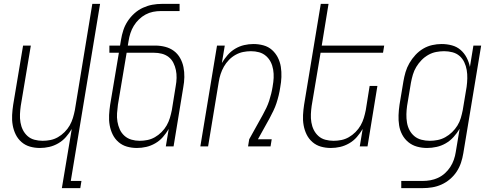

<svg xmlns="http://www.w3.org/2000/svg" viewBox="-20 -755 2540 990"><path d="M299 215 350 -90Q337 -68 320 -48.5Q303 -29 280.5 -16Q258 -3 234 2.5Q210 8 186 8Q159 8 134.5 1Q110 -6 91 -22.5Q72 -39 61 -61.5Q50 -84 45.5 -109.5Q41 -135 42.5 -162Q44 -189 48 -215L99 -520H139L87 -209Q84 -188 83 -166.5Q82 -145 85.5 -124Q89 -103 98 -85Q107 -67 122 -53.5Q137 -40 157.5 -34.5Q178 -29 200 -29Q220 -29 240 -33Q260 -37 278.5 -47.5Q297 -58 313 -74Q329 -90 339.5 -108.5Q350 -127 356 -147Q362 -167 366 -187L456 -735H496L345 178H400L394 215Z M686 8Q659 8 634.5 1Q610 -6 591 -22.5Q572 -39 561 -61.5Q550 -84 545.5 -109.5Q541 -135 542.5 -162Q544 -189 548 -215L593 -483H544V-520H599L604 -550Q608 -575 616 -599.5Q624 -624 638.5 -646Q653 -668 673 -686Q693 -704 717 -715Q741 -726 765.5 -730.5Q790 -735 815 -735H906V-698H809Q789 -698 769 -694Q749 -690 730.5 -680Q712 -670 696.5 -655Q681 -640 670 -622Q659 -604 652.5 -584Q646 -564 643 -544L639 -520H780Q807 -520 832 -513.5Q857 -507 876.5 -492.5Q896 -478 908.5 -456Q921 -434 926 -409Q931 -384 930.5 -357.5Q930 -331 925 -305L875 0H835L850 -90Q837 -68 820 -48.5Q803 -29 780.5 -16Q758 -3 734 2.5Q710 8 686 8ZM700 -29Q720 -29 740 -33Q760 -37 778.5 -47.5Q797 -58 813 -74Q829 -90 839.5 -108.5Q850 -127 856 -147Q862 -167 866 -187L886 -311Q890 -332 890.5 -353Q891 -374 887 -393.5Q883 -413 874 -431Q865 -449 849.5 -461Q834 -473 814.5 -478Q795 -483 774 -483H633L588 -215Q585 -193 583.5 -171Q582 -149 585.5 -128Q589 -107 597.5 -88Q606 -69 621.5 -55Q637 -41 657.5 -35Q678 -29 700 -29Z M1013 0 1099 -520H1139L1124 -430Q1137 -452 1154 -471.5Q1171 -491 1193 -504Q1215 -517 1239 -522.5Q1263 -528 1287 -528Q1314 -528 1339 -521Q1364 -514 1382.5 -497.5Q1401 -481 1412.5 -458.5Q1424 -436 1428 -410.5Q1432 -385 1431 -358Q1430 -331 1425 -305Q1422 -284 1417 -263.5Q1412 -243 1405.5 -223Q1399 -203 1389.5 -183.5Q1380 -164 1370 -145L1310 -37H1381L1375 0H1259L1265 -37L1335 -163Q1345 -181 1353.5 -199Q1362 -217 1368 -235.5Q1374 -254 1378.5 -272.5Q1383 -291 1386 -310V-311Q1390 -332 1391 -353.5Q1392 -375 1388.5 -396Q1385 -417 1376 -435Q1367 -453 1351.5 -466.5Q1336 -480 1316 -485.5Q1296 -491 1274 -491Q1254 -491 1234 -487Q1214 -483 1195 -472.5Q1176 -462 1160.5 -446Q1145 -430 1134.5 -411.5Q1124 -393 1117.5 -373Q1111 -353 1108 -333L1053 0Z M1686 8Q1659 8 1634.5 1Q1610 -6 1591 -22.5Q1572 -39 1561 -61.5Q1550 -84 1545.5 -109.5Q1541 -135 1542.5 -162Q1544 -189 1548 -215L1634 -735H1674L1639 -520H1961L1955 -483H1633L1587 -209Q1584 -188 1583 -166.5Q1582 -145 1585.5 -124Q1589 -103 1598 -85Q1607 -67 1622 -53.5Q1637 -40 1657.5 -34.5Q1678 -29 1700 -29Q1720 -29 1740 -33Q1760 -37 1778.5 -47.5Q1797 -58 1813 -74Q1829 -90 1839.5 -108.5Q1850 -127 1856 -147Q1862 -167 1866 -187L1886 -312H1926L1875 0H1835L1850 -90Q1837 -68 1820 -48.5Q1803 -29 1780.5 -16Q1758 -3 1734 2.5Q1710 8 1686 8Z M2049 215V178H2159Q2179 178 2199 174.5Q2219 171 2238.5 162Q2258 153 2274 138.5Q2290 124 2301.5 106.5Q2313 89 2320 69Q2327 49 2330 29L2350 -91Q2337 -69 2319 -49Q2301 -29 2278.5 -16Q2256 -3 2231 2.5Q2206 8 2182 8Q2155 8 2130 1Q2105 -6 2085.5 -22Q2066 -38 2054 -60.5Q2042 -83 2038 -108.5Q2034 -134 2035 -161Q2036 -188 2040 -215L2060 -335Q2064 -359 2071 -383Q2078 -407 2091 -429.5Q2104 -452 2122 -471.5Q2140 -491 2162 -504Q2184 -517 2208.5 -522.5Q2233 -528 2257 -528Q2285 -528 2310.5 -521Q2336 -514 2355 -497.5Q2374 -481 2386 -458Q2398 -435 2403 -410L2421 -520H2461L2369 35Q2365 60 2357 84Q2349 108 2335 129.5Q2321 151 2300.5 168.5Q2280 186 2256.5 196.5Q2233 207 2208.5 211Q2184 215 2159 215ZM2196 -29Q2216 -29 2236.5 -33Q2257 -37 2276 -47.5Q2295 -58 2311 -73.5Q2327 -89 2338.5 -107.5Q2350 -126 2356 -146.5Q2362 -167 2366 -187L2386 -307Q2389 -329 2389.5 -351Q2390 -373 2386.5 -394Q2383 -415 2374 -434Q2365 -453 2349.5 -466.5Q2334 -480 2313 -485.5Q2292 -491 2270 -491Q2250 -491 2229 -487Q2208 -483 2188.5 -472Q2169 -461 2153.5 -445Q2138 -429 2126.5 -410Q2115 -391 2109 -370.5Q2103 -350 2099 -329L2079 -209Q2076 -188 2075.5 -166Q2075 -144 2078.5 -123Q2082 -102 2091.5 -84Q2101 -66 2116.5 -53Q2132 -40 2153 -34.5Q2174 -29 2196 -29Z"/></svg>

Font: Iosevka Term Curly Extralight
Style: Italic
Weight: 200
Italic angle: -9°
Designer: Belleve Invis
Foundry: Belleve Invis
Version: Version 32.3.0